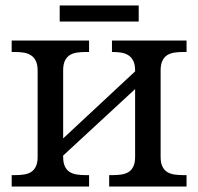

<svg xmlns="http://www.w3.org/2000/svg" viewBox="-20 -685 728 705"><path d="M665 -536.1V-494.1H651.9Q635.3 -494.1 620.4 -491.9Q605.5 -489.7 594.2 -482.7Q583 -475.6 576.4 -462.2Q569.8 -448.7 569.8 -426.8V-108.9Q569.8 -86.9 576.4 -73.5Q583 -60.1 594.2 -53.2Q605.5 -46.4 620.4 -44.2Q635.3 -42 651.9 -42H665V0H380.9V-42H394Q410.6 -42 425.5 -44.2Q440.4 -46.4 451.7 -53.2Q462.9 -60.1 469.5 -73.5Q476.1 -86.9 476.1 -108.9V-357.9L211.9 -113.8V-108.9Q211.9 -86.9 218.5 -73.5Q225.1 -60.1 236.3 -53.2Q247.6 -46.4 262.5 -44.2Q277.3 -42 293.9 -42H307.1V0H22.9V-42H36.1Q52.7 -42 67.6 -44.2Q82.5 -46.4 93.8 -53.2Q105 -60.1 111.6 -73.5Q118.2 -86.9 118.2 -108.9V-425.8Q118.2 -447.8 111.6 -461.2Q105 -474.6 93.8 -481.9Q82.5 -489.3 67.6 -491.7Q52.7 -494.1 36.1 -494.1H22.9V-536.1H307.1V-494.1H293.9Q277.3 -494.1 262.5 -491.9Q247.6 -489.7 236.3 -482.7Q225.1 -475.6 218.5 -462.2Q211.9 -448.7 211.9 -426.8V-176.8L476.1 -422.9V-425.8Q476.1 -447.8 469.5 -461.2Q462.9 -474.6 451.7 -481.9Q440.4 -489.3 425.5 -491.7Q410.6 -494.1 394 -494.1H391.1V-536.1ZM489.3 -606H199.2V-665H489.3Z"/></svg>

Font: Droid-TTFautohint Serif
Style: Regular
Weight: 400
Foundry: Ascender Corporation
Version: Version 1.00; ttfautohint (v1.00rc1.4-1a1c-dirty) -l 8 -r 50